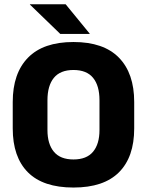

<svg xmlns="http://www.w3.org/2000/svg" viewBox="-20 -846 675 882"><path d="M317.5 15.5Q178 15.5 108.2 -54.5Q38.5 -124.5 38.5 -256V-377.5Q38.5 -509.5 108.8 -581.2Q179 -653 317.5 -653Q456 -653 526.2 -581.2Q596.5 -509.5 596.5 -377.5V-256Q596.5 -124.5 526.5 -54.5Q456.5 15.5 317.5 15.5ZM317.5 -113.5Q378 -113.5 407.5 -149Q437 -184.5 437 -248.5V-385.5Q437 -452.5 407.5 -488.5Q378 -524.5 317.5 -524.5Q257 -524.5 227.5 -488.5Q198 -452.5 198 -385.5V-248.5Q198 -184.5 227.5 -149Q257 -113.5 317.5 -113.5ZM281.5 -826.5 392 -691.5V-690H257L117.5 -825V-826.5Z"/></svg>

Font: Anek Bangla Medium
Style: Bold
Weight: 700
Version: Version 1.003